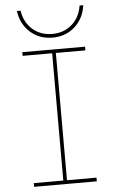

<svg xmlns="http://www.w3.org/2000/svg" viewBox="-62 -996 625 1037"><g transform="rotate(-5 250.0 -477.0)"><path d="M80 0V-20H240V-710H80V-730H420V-710H260V-20H420V0ZM250 -794Q179 -794 129.5 -838Q80 -882 70 -954H90Q100 -890 143.5 -852Q187 -814 250 -814Q313 -814 356.5 -852Q400 -890 410 -954H430Q420 -882 370.5 -838Q321 -794 250 -794Z"/></g></svg>

Font: M PLUS Code Latin Thin
Style: Regular
Weight: 250
Designer: Coji Morishita
Foundry: UNDERFOREST DESIGN
Version: Version 1.002; ttfautohint (v1.8.3)